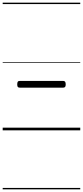

<svg xmlns="http://www.w3.org/2000/svg" viewBox="-20 -968 616 1426"><path d="M127 -317Q116 -317 112 -322.5Q108 -328 108 -341Q108 -355 112 -361Q116 -367 127 -367H449Q459 -367 463.5 -361Q468 -355 468 -341Q468 -328 463.5 -322.5Q459 -317 449 -317ZM0 428H576V438H0ZM0 -20H576V0H0ZM0 -505H576V-500H0ZM0 -948H576V-938H0Z"/></svg>

Font: Playwrite US Modern Guides
Style: Regular
Weight: 400
Designer: Veronika Burian, José Scaglione
Foundry: TypeTogether
Version: Version 1.003